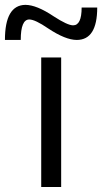

<svg xmlns="http://www.w3.org/2000/svg" viewBox="-51 -750 410 770"><path d="M114.3 0V-519.5H194.3V0ZM242.2 -648.4Q276.4 -648.4 276.4 -719.7H338.9Q338.9 -589.8 256.8 -589.8Q211.9 -589.8 142.6 -635.7Q89.8 -671.9 66.4 -671.9Q32.2 -671.9 32.2 -589.8H-31.2Q-31.2 -729.5 50.8 -730.5Q95.7 -730.5 164.1 -684.6Q219.7 -648.4 242.2 -648.4Z"/></svg>

Font: Mgen+ 1c regular
Style: Regular
Weight: 400
Designer: [Source Han Sans]
Ryoko NISHIZUKA  (kana & ideographs); Paul D. Hunt (Latin, Greek & Cyrillic); Wenlong ZHANG  (bopomofo
Version: Version 1.059.20150602